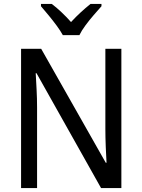

<svg xmlns="http://www.w3.org/2000/svg" viewBox="-20 -964 730 984"><path d="M602 0H498L167 -589H163Q165 -552 167.5 -505.5Q170 -459 170 -413V0H88V-714H191L522 -130H526Q524 -161 522 -211Q520 -261 520 -302V-714H602ZM302 -784Q290 -806 270.5 -832.5Q251 -859 229.5 -885Q208 -911 190 -932V-944H245Q268 -927 294 -902.5Q320 -878 344 -851Q370 -879 394 -901Q418 -923 444 -944H500V-932Q483 -913 460.5 -887Q438 -861 418 -834Q398 -807 387 -784Z"/></svg>

Font: Noto Sans Tamil SemiCondensed
Style: Regular
Weight: 400
Width: 4
Designer: Jelle Bosma - Monotype Design Team
Foundry: Monotype Imaging Inc.
Version: Version 2.004; ttfautohint (v1.8.4.7-5d5b)